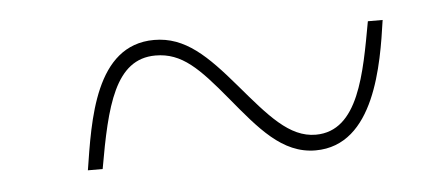

<svg xmlns="http://www.w3.org/2000/svg" viewBox="-28 -480 565 246"><g transform="rotate(-5 255.0 -356.5)"><path d="M77 -277H96C110 -357 124 -416 176 -416C210 -416 231 -394 265 -353C299 -312 327 -277 370 -277C446 -277 462 -380 470 -436H451C439 -370 427 -297 372 -297C338 -297 313 -327 278 -368C243 -409 216 -436 176 -436C100 -436 87 -340 77 -277Z"/></g></svg>

Font: Noto Serif Display SemiCondensed SemiBold
Style: Italic
Weight: 600
Width: 4
Italic angle: -12°
Designer: Monotype Design Team
Foundry: Monotype Imaging Inc.
Version: Version 2.009